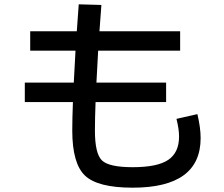

<svg xmlns="http://www.w3.org/2000/svg" viewBox="-20 -815 1040 890"><path d="M345 -795 450 -792Q445 -722 441 -670H815V-580H435Q428 -463 427 -432H750V-342H423Q420 -264 420 -210Q420 -103 452.5 -71.5Q485 -40 595 -40Q710 -40 760 -74Q810 -108 810 -182Q810 -217 798 -264L895 -286Q910 -223 910 -175Q910 55 595 55Q433 55 374 -1Q315 -57 315 -210Q315 -264 318 -342H95V-432H322Q323 -463 330 -580H120V-670H336Q341 -740 345 -795Z"/></svg>

Font: M PLUS 1p Medium
Style: Regular
Weight: 500
Version: Version 1.062